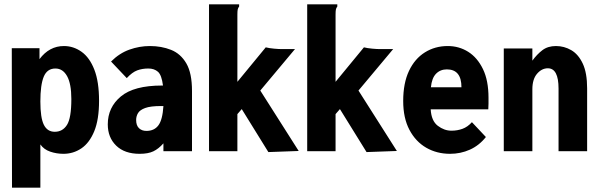

<svg xmlns="http://www.w3.org/2000/svg" viewBox="-20 -693 2740 880"><path d="M35 167 34 -472H161V-422Q206 -482 273 -482Q317 -482 354 -455.5Q391 -429 412.5 -373.5Q434 -318 434 -231Q434 -145 412 -91.5Q390 -38 353 -13Q316 12 271 12Q239 12 210 2Q181 -8 165 -31V167ZM231 -89Q267 -89 287 -120.5Q307 -152 307 -239Q307 -309 287.5 -344Q268 -379 234 -379Q196 -379 180.5 -341.5Q165 -304 165 -228Q165 -153 181 -121Q197 -89 231 -89Z M620 12Q551 12 512.5 -25.5Q474 -63 474 -123Q474 -201 534 -251Q594 -301 723 -301Q725 -301 727 -301Q721 -349 704 -364Q687 -379 660 -379Q632 -379 609 -370.5Q586 -362 561 -335L489 -411Q527 -449 573 -465.5Q619 -482 667 -482Q720 -482 764 -464.5Q808 -447 834 -402.5Q860 -358 860 -276V0H729V-36Q707 -11 683 0.5Q659 12 620 12ZM604 -143Q604 -118 617 -105.5Q630 -93 651 -93Q687 -93 706 -118.5Q725 -144 729 -207Q722 -207 718 -207Q670 -207 645.5 -198Q621 -189 612.5 -174.5Q604 -160 604 -143Z M1088 -193 1068 -170V0H938V-673H1076V-663Q1071 -657 1069.5 -649.5Q1068 -642 1068 -626V-318L1198 -476Q1214 -472 1236 -470Q1258 -468 1270 -468H1332L1173 -278L1349 -1L1210 4Z M1538 -193 1518 -170V0H1388V-673H1526V-663Q1521 -657 1519.5 -649.5Q1518 -642 1518 -626V-318L1648 -476Q1664 -472 1686 -470Q1708 -468 1720 -468H1782L1623 -278L1799 -1L1660 4Z M2043 12Q1982 12 1933.5 -16Q1885 -44 1856.5 -98Q1828 -152 1828 -230Q1828 -312 1854.5 -368Q1881 -424 1927.5 -453Q1974 -482 2032 -482Q2084 -482 2126 -455.5Q2168 -429 2193.5 -376.5Q2219 -324 2219 -245Q2219 -234 2219 -218Q2219 -202 2218 -192H1954Q1957 -139 1986.5 -116.5Q2016 -94 2049 -94Q2076 -94 2099.5 -102.5Q2123 -111 2143 -133L2207 -65Q2176 -26 2133.5 -7Q2091 12 2043 12ZM1955 -293H2095Q2095 -375 2028 -375Q1998 -375 1978.5 -355Q1959 -335 1955 -293Z M2289 0V-471H2420V-415Q2441 -444 2466 -463Q2491 -482 2528 -482Q2566 -482 2598.5 -463Q2631 -444 2651 -401.5Q2671 -359 2671 -288V0H2540V-287Q2540 -380 2491 -380Q2463 -380 2441.5 -355Q2420 -330 2420 -284V0Z"/></svg>

Font: Inconsolata SemiCondensed Black
Style: Regular
Weight: 900
Width: 4
Monospace: yes
Designer: Raph Levien, Cyreal, Brenton Simpson
Foundry: Raph Levien, Cyreal, Google
Version: Version 3.001; ttfautohint (v1.8.2.53-6de2)